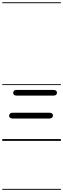

<svg xmlns="http://www.w3.org/2000/svg" viewBox="-25 -1246 558 1698"><path d="M123 -400.5Q106 -400.5 98.8 -407.8Q91.5 -415 91.5 -425Q91.5 -435 98.8 -442.8Q106 -450.5 123 -450.5H447.5Q464.5 -450.5 471.8 -443.2Q479 -436 479 -426Q479 -416.5 471.8 -408.5Q464.5 -400.5 447.5 -400.5ZM87 -198Q70.5 -198 63 -205.5Q55.5 -213 55.5 -222.5Q55.5 -232.5 63.2 -240.8Q71 -249 87 -249H412Q428 -249 435.8 -241.8Q443.5 -234.5 443.5 -225Q443.5 -215 435.8 -206.5Q428 -198 412 -198ZM123 -400.5Q106 -400.5 98.8 -407.8Q91.5 -415 91.5 -425Q91.5 -435 98.8 -442.8Q106 -450.5 123 -450.5H447.5Q464.5 -450.5 471.8 -443.2Q479 -436 479 -426Q479 -416.5 471.8 -408.5Q464.5 -400.5 447.5 -400.5ZM87 -198Q70.5 -198 63 -205.5Q55.5 -213 55.5 -222.5Q55.5 -232.5 63.2 -240.8Q71 -249 87 -249H412Q428 -249 435.8 -241.8Q443.5 -234.5 443.5 -225Q443.5 -215 435.8 -206.5Q428 -198 412 -198ZM-5 424.5H513.5V432.5H-5ZM-5 -16H513.5V0H-5ZM-5 -501.5H513.5V-493.5H-5ZM-5 -1226H513.5V-1218H-5Z"/></svg>

Font: Edu AU VIC WA NT Guides
Style: Regular
Weight: 400
Designer: Tina and Corey Anderson, Eben Sorkin, Mirko Velimirovic
Foundry: Google for Education
Version: Version 1.001